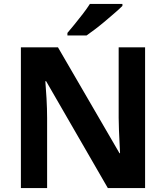

<svg xmlns="http://www.w3.org/2000/svg" viewBox="-20 -954 842 974"><path d="M716 0H527L214 -542H210Q213 -507 216 -454.5Q219 -402 219 -355V0H86V-714H274L586 -177H589Q588 -197 586.5 -228.5Q585 -260 583.5 -294Q582 -328 582 -356V-714H716ZM601 -924Q587 -910 564 -890Q541 -870 515 -848Q489 -826 463.5 -806.5Q438 -787 419 -774H322V-787Q338 -806 359 -831.5Q380 -857 401 -884.5Q422 -912 436 -934H601Z"/></svg>

Font: Noto Sans Syriac
Style: Bold
Weight: 700
Designer: Patrick Giasson and the Monotype Design Team
Foundry: Monotype Imaging Inc.
Version: Version 3.000; ttfautohint (v1.8.4.7-5d5b)